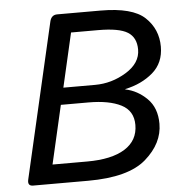

<svg xmlns="http://www.w3.org/2000/svg" viewBox="-51 -749 755 798"><g transform="rotate(-5 326.5 -350.0)"><path d="M55.2 0Q30.8 0 37.1 -26.9L186 -673.3Q192.4 -700.2 216.8 -700.2H397.5Q530.8 -700.2 582.5 -651.1Q634.3 -602.1 634.3 -529.3Q634.3 -461.4 587.6 -421.1Q541 -380.9 471.7 -366.2V-364.7Q522 -354.5 561.3 -315.7Q600.6 -276.9 600.6 -210.4Q600.6 -128.9 526.9 -64.5Q453.1 0 284.7 0ZM143.1 -80.1H287.6Q390.1 -80.1 445.3 -114.7Q500.5 -149.4 500.5 -214.4Q500.5 -273.4 450.4 -298.8Q400.4 -324.2 314.5 -324.2H199.2ZM215.8 -394.5H348.1Q417.5 -394.5 478.3 -431.6Q539.1 -468.8 539.1 -525.4Q539.1 -575.7 503.4 -597.9Q467.8 -620.1 380.4 -620.1H267.6Z"/></g></svg>

Font: Istok Web
Style: BoldItalic
Weight: 700
Italic angle: -13°
Designer: Andrey V. Panov
Foundry: Andrey V. Panov
Version: Version 1.0.2g